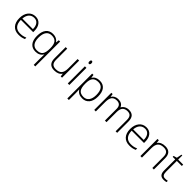

<svg xmlns="http://www.w3.org/2000/svg" viewBox="350 -2349 4212 4212"><g transform="rotate(45 2456.0 -242.5)"><path d="M58.1 -261.2Q58.1 -388.2 120.6 -464.6Q183.1 -541 289.1 -541Q382.8 -541 437 -475.6Q491.2 -410.2 491.2 -297.9V-258.8H108.9Q109.9 -149.4 159.9 -91.8Q210 -34.2 303.2 -34.2Q348.6 -34.2 383.1 -40.5Q417.5 -46.9 470.2 -67.9V-23.9Q425.3 -4.4 387.2 2.7Q349.1 9.8 303.2 9.8Q187.5 9.8 122.8 -61.5Q58.1 -132.8 58.1 -261.2ZM111.8 -301.8H439.9Q439.9 -394 399.9 -446Q359.9 -498 289.1 -498Q212.4 -498 166 -447.5Q119.6 -397 111.8 -301.8Z M606.9 -259.8Q606.9 -394 664.6 -467.5Q722.2 -541 829.6 -541Q944.8 -541 1002 -456.1H1004.9L1013.7 -530.8H1054.7V240.2H1006.8V38.1Q1006.8 -21.5 1009.8 -83H1006.8Q949.2 9.8 826.7 9.8Q722.2 9.8 664.6 -59.6Q606.9 -128.9 606.9 -259.8ZM657.7 -258.8Q657.7 -147 701.4 -90.1Q745.1 -33.2 827.6 -33.2Q924.3 -33.2 965.6 -86.4Q1006.8 -139.6 1006.8 -265.1V-271Q1006.8 -390.6 965.3 -443.8Q923.8 -497.1 833 -497.1Q747.1 -497.1 702.4 -436.5Q657.7 -376 657.7 -258.8Z M1227.1 -184.1V-530.8H1274.9V-187Q1274.9 -106.9 1308.6 -70.6Q1342.3 -34.2 1413.1 -34.2Q1507.8 -34.2 1552.5 -82Q1597.2 -129.9 1597.2 -237.8V-530.8H1645V0H1604L1595.2 -73.2H1592.3Q1540.5 9.8 1408.2 9.8Q1227.1 9.8 1227.1 -184.1Z M1815.9 -678.2Q1815.9 -725.1 1846.7 -725.1Q1861.8 -725.1 1870.4 -712.9Q1878.9 -700.7 1878.9 -678.2Q1878.9 -656.2 1870.4 -643.6Q1861.8 -630.9 1846.7 -630.9Q1815.9 -630.9 1815.9 -678.2ZM1822.8 0V-530.8H1871.1V0Z M2048.8 240.2V-530.8H2089.8L2099.1 -455.1H2102.1Q2156.7 -541 2276.9 -541Q2384.3 -541 2440.7 -470.5Q2497.1 -399.9 2497.1 -265.1Q2497.1 -134.3 2437.7 -62.3Q2378.4 9.8 2275.9 9.8Q2153.3 9.8 2097.2 -82H2093.8L2095.2 -41Q2097.2 -4.9 2097.2 38.1V240.2ZM2097.2 -264.2Q2097.2 -139.6 2138.9 -86.4Q2180.7 -33.2 2274.9 -33.2Q2356.4 -33.2 2401.1 -93.8Q2445.8 -154.3 2445.8 -263.2Q2445.8 -497.1 2276.9 -497.1Q2184.1 -497.1 2140.6 -446Q2097.2 -395 2097.2 -279.8Z M2644 0V-530.8H2684.1L2694.3 -458H2697.3Q2719.2 -497.6 2759.8 -519.3Q2800.3 -541 2849.1 -541Q2974.6 -541 3010.3 -446.8H3012.2Q3038.1 -492.2 3081.8 -516.6Q3125.5 -541 3181.2 -541Q3268.1 -541 3311.5 -494.6Q3355 -448.2 3355 -347.2V0H3307.1V-348.1Q3307.1 -425.8 3276.9 -461.4Q3246.6 -497.1 3184.1 -497.1Q3102.5 -497.1 3063.5 -452.1Q3024.4 -407.2 3024.4 -311V0H2975.1V-362.8Q2975.1 -497.1 2852.1 -497.1Q2768.6 -497.1 2730.5 -448.5Q2692.4 -399.9 2692.4 -293V0Z M3496.1 -261.2Q3496.1 -388.2 3558.6 -464.6Q3621.1 -541 3727.1 -541Q3820.8 -541 3875 -475.6Q3929.2 -410.2 3929.2 -297.9V-258.8H3546.9Q3547.9 -149.4 3597.9 -91.8Q3647.9 -34.2 3741.2 -34.2Q3786.6 -34.2 3821 -40.5Q3855.5 -46.9 3908.2 -67.9V-23.9Q3863.3 -4.4 3825.2 2.7Q3787.1 9.8 3741.2 9.8Q3625.5 9.8 3560.8 -61.5Q3496.1 -132.8 3496.1 -261.2ZM3549.8 -301.8H3877.9Q3877.9 -394 3837.9 -446Q3797.9 -498 3727.1 -498Q3650.4 -498 3604 -447.5Q3557.6 -397 3549.8 -301.8Z M4075.7 0V-530.8H4116.7L4126 -458H4128.9Q4180.7 -541 4313 -541Q4493.7 -541 4493.7 -347.2V0H4445.8V-344.2Q4445.8 -424.3 4412.1 -460.7Q4378.4 -497.1 4307.6 -497.1Q4212.4 -497.1 4168.2 -449Q4124 -400.9 4124 -293V0Z M4588.9 -488.8V-517.1L4667.5 -539.1L4691.9 -659.2H4716.8V-530.8H4872.6V-488.8H4716.8V-152.8Q4716.8 -91.8 4738.3 -62.5Q4759.8 -33.2 4805.7 -33.2Q4851.6 -33.2 4885.7 -41V-2Q4850.6 9.8 4804.7 9.8Q4734.4 9.8 4700.9 -27.8Q4667.5 -65.4 4667.5 -146V-488.8Z"/></g></svg>

Font: Open Sans Light
Style: Regular
Weight: 300
Foundry: Ascender Corporation
Version: Version 1.10